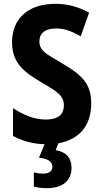

<svg xmlns="http://www.w3.org/2000/svg" viewBox="-20 -744 540 1004"><path d="M225 240C310 240 354 199 354 134C354 82 327 51 271 41L286 5C395 -15 457 -87 457 -203C457 -310 405 -354 298 -417C223 -461 186 -479 186 -527C186 -570 215 -595 274 -595C311 -595 349 -585 402 -554L446 -678C386 -710 332 -724 270 -724C124 -724 43 -644 43 -523C43 -408 115 -362 199 -312C276 -266 314 -246 314 -193C314 -152 292 -119 219 -119C157 -119 105 -143 48 -178V-33C103 -4 157 9 213 10L184 81C227 85 254 99 254 128C254 150 238 164 204 164C192 164 174 162 157 157V232C176 237 203 240 225 240Z"/></svg>

Font: Noto Sans Mono ExtraCondensed ExtraBold
Style: Regular
Weight: 800
Width: 2
Designer: Monotype Design Team
Foundry: Monotype Imaging Inc.
Version: Version 2.014